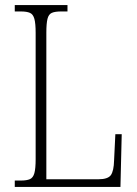

<svg xmlns="http://www.w3.org/2000/svg" viewBox="-20 -734 538 754"><path d="M38 0V-25H62Q85 -25 97.5 -30.5Q110 -36 115 -54Q120 -72 120 -109V-605Q120 -642 115 -660Q110 -678 97.5 -683.5Q85 -689 62 -689H38V-714H245V-689H220Q196 -689 183.5 -683.5Q171 -678 166.5 -660Q162 -642 162 -606V-30H366Q404 -30 415.5 -46.5Q427 -63 428 -104L433 -207H458L453 0Z"/></svg>

Font: Noto Serif Condensed ExtraLight
Style: Regular
Weight: 200
Width: 3
Designer: Monotype Design Team
Foundry: Monotype Imaging Inc.
Version: Version 2.013; ttfautohint (v1.8.4.7-5d5b)